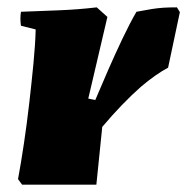

<svg xmlns="http://www.w3.org/2000/svg" viewBox="-20 -502 509 522"><path d="M40 0 29 -15Q37 -58 45 -111.5Q53 -165 59.5 -221.5Q66 -278 71 -330Q76 -382 77 -422L37 -432Q34 -452 37 -470Q88 -472 140 -474Q192 -476 243 -482L272 -456L220 -234L239 -230Q255 -268 274 -311.5Q293 -355 313 -397Q333 -439 351 -470Q377 -475 393 -477.5Q409 -480 424 -481Q439 -482 461 -482L469 -469L437 -318Q420 -309 401.5 -296Q383 -283 363 -266Q338 -244 311.5 -216.5Q285 -189 258 -157L242 0Z"/></svg>

Font: Labrada Black
Style: Italic
Weight: 900
Italic angle: -7°
Designer: Mercedes Jáuregui
Foundry: Omnibus-Type Team
Version: Version 1.000; ttfautohint (v1.8.4.7-5d5b)